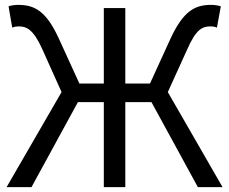

<svg xmlns="http://www.w3.org/2000/svg" viewBox="-20 -766 938 786"><path d="M7 0H109L299 -348H405V0H493V-348H600L790 0H891L667 -389L747 -565C783 -647 809 -658 842 -658C849 -658 860 -657 868 -653L884 -740C873 -744 858 -746 844 -746C778 -746 731 -721 679 -610L594 -424H493V-733H405V-424H305L220 -610C169 -721 121 -746 55 -746C40 -746 26 -744 15 -740L30 -653C39 -657 50 -658 56 -658C88 -658 116 -647 153 -565L232 -389Z"/></svg>

Font: Source Han Sans KR
Style: Regular
Weight: 400
Designer: Ryoko NISHIZUKA 西塚涼子 (kana, bopomofo & ideographs); Paul D. Hunt (Latin, Greek & Cyrillic); Sandoll Communications 산돌커뮤니
Foundry: Adobe
Version: Version 2.004;hotconv 1.0.118;makeotfexe 2.5.65603